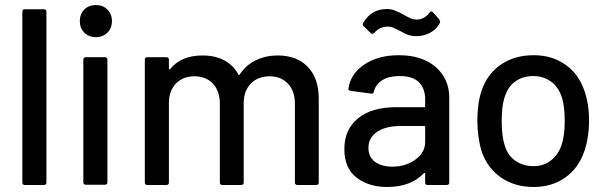

<svg xmlns="http://www.w3.org/2000/svg" viewBox="-20 -737 2413 765"><path d="M79 -700H155Q165 -700 165 -690V-10Q165 0 155 0H79Q69 0 69 -10V-690Q69 -700 79 -700Z M298 -653Q298 -681 316 -699Q334 -717 362 -717Q390 -717 408 -699Q426 -681 426 -653Q426 -625 408 -607Q390 -589 362 -589Q334 -589 316 -607Q298 -625 298 -653ZM322 -509H398Q408 -509 408 -499V-11Q408 -1 398 -1H322Q312 -1 312 -11V-499Q312 -509 322 -509Z M1250 -344V-10Q1250 0 1240 0H1165Q1155 0 1155 -10V-324Q1155 -374 1127.5 -403.5Q1100 -433 1054 -433Q1008 -433 979.5 -404Q951 -375 951 -326V-10Q951 0 941 0H866Q856 0 856 -10V-324Q856 -374 828.5 -403.5Q801 -433 755 -433Q709 -433 681 -404Q653 -375 653 -326V-10Q653 0 643 0H567Q557 0 557 -10V-499Q557 -509 567 -509H643Q653 -509 653 -499V-464Q653 -462 654.5 -461Q656 -460 658 -462Q702 -516 787 -516Q837 -516 873.5 -496.5Q910 -477 930 -440Q932 -435 935 -440Q960 -478 999.5 -497Q1039 -516 1086 -516Q1163 -516 1206.5 -470.5Q1250 -425 1250 -344Z M1770 -348V-10Q1770 0 1760 0H1684Q1674 0 1674 -10V-45Q1674 -50 1669 -47Q1617 8 1522 8Q1449 8 1400.5 -29.5Q1352 -67 1352 -143Q1352 -221 1406.5 -265.5Q1461 -310 1559 -310H1670Q1674 -310 1674 -314V-341Q1674 -385 1649 -409.5Q1624 -434 1572 -434Q1529 -434 1503 -417.5Q1477 -401 1470 -373Q1468 -362 1459 -364L1377 -375Q1367 -377 1368 -383Q1376 -442 1431 -479.5Q1486 -517 1569 -517Q1662 -517 1716 -470Q1770 -423 1770 -348ZM1674 -172V-231Q1674 -235 1670 -235H1577Q1518 -235 1483 -212Q1448 -189 1448 -148Q1448 -111 1474.5 -92Q1501 -73 1543 -73Q1596 -73 1635 -101Q1674 -129 1674 -172ZM1575 -613Q1556 -623 1546.5 -627Q1537 -631 1525 -631Q1493 -631 1471 -606Q1463 -599 1457 -605L1429 -633Q1422 -640 1428 -647Q1460 -701 1521 -701Q1538 -701 1551 -696Q1564 -691 1575 -685.5Q1586 -680 1589 -678Q1593 -676 1603.5 -670Q1614 -664 1622.5 -661.5Q1631 -659 1639 -659Q1670 -659 1691 -686Q1697 -696 1705 -688L1730 -660Q1735 -653 1733 -646Q1720 -621 1694.5 -607Q1669 -593 1639 -593Q1620 -593 1606 -598Q1592 -603 1575 -613Z M1899 -134Q1882 -190 1882 -256Q1882 -327 1899 -376Q1921 -442 1975.5 -479.5Q2030 -517 2107 -517Q2179 -517 2232 -480Q2285 -443 2308 -377Q2327 -323 2327 -257Q2327 -189 2308 -134Q2285 -67 2232 -29.5Q2179 8 2106 8Q2031 8 1976.5 -29.5Q1922 -67 1899 -134ZM2218 -161Q2230 -197 2230 -255Q2230 -313 2219 -348Q2206 -389 2176 -411.5Q2146 -434 2104 -434Q2062 -434 2032 -411.5Q2002 -389 1990 -348Q1979 -313 1979 -255Q1979 -197 1990 -161Q2001 -120 2032 -97.5Q2063 -75 2106 -75Q2146 -75 2175.5 -98Q2205 -121 2218 -161Z"/></svg>

Font: BarlowMedium
Style: Regular
Weight: 500
Designer: Jeremy Tribby
Foundry: Tribby Type
Version: Version 1.422